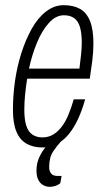

<svg xmlns="http://www.w3.org/2000/svg" viewBox="-20 -558 411 742"><path d="M145 12Q109 12 83 -2.5Q57 -17 43.5 -49Q30 -81 30 -134Q30 -189 38 -245Q46 -301 62 -351Q79 -405 103 -447.5Q127 -490 158.5 -514Q190 -538 226 -538Q264 -538 289.5 -523.5Q315 -509 328 -476.5Q341 -444 341 -390Q341 -357 336.5 -322Q332 -287 327 -254H85Q80 -223 77 -192.5Q74 -162 74 -134Q74 -96 81.5 -72.5Q89 -49 105 -38Q121 -27 144 -27Q167 -27 185.5 -38Q204 -49 219 -69Q234 -89 245 -116Q256 -143 265 -174H309Q298 -134 282.5 -100Q267 -66 247 -41Q227 -16 201.5 -2Q176 12 145 12ZM92 -293H287Q290 -319 293 -344.5Q296 -370 296 -393Q296 -430 289 -453.5Q282 -477 266.5 -488Q251 -499 227 -499Q196 -499 169.5 -470Q143 -441 123.5 -394.5Q104 -348 92 -293ZM173 164Q159 164 147 157.5Q135 151 128 137Q121 123 121 101Q121 77 129 56.5Q137 36 150 18.5Q163 1 177 -12H214L213 -8Q202 3 186 26.5Q170 50 170 87Q170 103 177.5 112.5Q185 122 203 122H218L213 150Q203 158 192 161Q181 164 173 164Z"/></svg>

Font: Archivo ExtraCondensed Thin
Style: Italic
Weight: 250
Width: 2
Italic angle: -10°
Designer: Hector Gatti
Foundry: Omnibus-Type
Version: Version 2.001